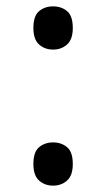

<svg xmlns="http://www.w3.org/2000/svg" viewBox="-20 -570 334 604"><path d="M147 -414Q121 -414 103 -430Q85 -446 85 -482Q85 -520 103 -535Q121 -550 147 -550Q173 -550 191 -535Q209 -520 209 -482Q209 -446 191 -430Q173 -414 147 -414ZM147 14Q121 14 103 -2Q85 -18 85 -54Q85 -92 103 -107Q121 -122 147 -122Q173 -122 191 -107Q209 -92 209 -54Q209 -18 191 -2Q173 14 147 14Z"/></svg>

Font: uhindi15
Style: Book
Weight: 400
Designer: Jelle Bosma - Monotype Design Team
Foundry: Monotype Imaging Inc.
Version: Version 2.003